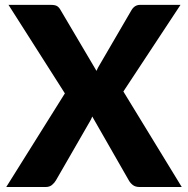

<svg xmlns="http://www.w3.org/2000/svg" viewBox="-20 -748 752 768"><path d="M239.5 -374.5 14 -728.5H183Q199.5 -728.5 207.2 -724.2Q215 -720 221 -710L366 -464.5Q368.5 -471 371.8 -477Q375 -483 379 -489.5L506 -707.5Q518.5 -728.5 540 -728.5H702L473.5 -382L707 0H538Q521.5 0 511.2 -8Q501 -16 495 -27L349 -282Q345 -271 340 -263L204 -27Q198 -16.5 188 -8.2Q178 0 163 0H5Z"/></svg>

Font: LatoHex
Style: Regular
Weight: 900
Designer: Lukasz Dziedzic
Foundry: tyPoland Lukasz Dziedzic
Version: Version 1.104; Western+Polish opensource